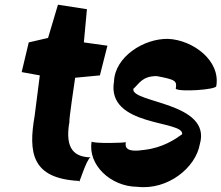

<svg xmlns="http://www.w3.org/2000/svg" viewBox="-20 -796 940 815"><path d="M72 -490 149 -476 127 -304C100 -148 114 -38 316 -28C311 1 346 -120 364 -128C300 -130 253 -159 275 -281C271 -279 297 -452 299 -466L404 -476L436 -602L336 -616L349 -757L226 -776L184 -635L102 -616Z M369 -195C352 -97 449 -4 563 -3C694 12 811 -86 828 -183C881 -363 535 -358 546 -419C570 -439 582 -473 645 -473C725 -458 732 -453 726 -419C743 -405 895 -415 898 -430C917 -539 799 -626 694 -631C589 -633 468 -554 464 -451C430 -255 764 -287 753 -226C724 -205 671 -169 594 -160C517 -148 510 -169 514 -193C513 -189 379 -186 369 -195Z"/></svg>

Font: Ember
Style: Ita
Weight: 400
Designer: Stig
Foundry: Cannot Into Space Fonts
Version: Version 0.127